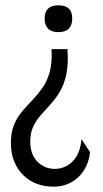

<svg xmlns="http://www.w3.org/2000/svg" viewBox="-20 -554 387 723"><path d="M234 -369Q238 -314 230 -275.5Q222 -237 206 -210Q190 -183 171 -162Q152 -141 134.5 -121.5Q117 -102 105.5 -78Q94 -54 94 -21Q94 28 121 55Q148 82 187 82Q209 82 230 71.5Q251 61 267 36.5Q283 12 287 -30L319 19Q315 58 296 87.5Q277 117 247.5 133Q218 149 182 149Q148 149 118.5 138Q89 127 67 105Q45 83 33 53Q21 23 21 -15Q21 -56 33 -84.5Q45 -113 63.5 -134.5Q82 -156 102 -177Q122 -198 139.5 -222.5Q157 -247 167 -282.5Q177 -318 174 -369ZM200 -534Q226 -534 239 -522Q252 -510 252 -484Q252 -459 239 -446Q226 -433 200 -433Q174 -433 161 -446Q148 -459 148 -484Q148 -534 200 -534Z"/></svg>

Font: Bricolage Grotesque SemiCondensed Light
Style: Regular
Weight: 300
Width: 4
Designer: Mathieu Triay
Foundry: Atelier Triay
Version: Version 1.000;gftools[0.9.30]